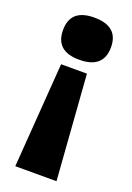

<svg xmlns="http://www.w3.org/2000/svg" viewBox="-133 -591 533 775"><g transform="rotate(20 134.0 -203.5)"><path d="M71 -317H182L215 133H38ZM133 -540Q237 -540 237 -450Q237 -359 133 -359Q31 -359 31 -450Q31 -540 133 -540Z"/></g></svg>

Font: Bricolage Grotesque 48pt ExtraBold
Style: Regular
Weight: 800
Designer: Mathieu Triay
Foundry: Atelier Triay
Version: Version 1.000; ttfautohint (v1.8.4.7-5d5b);gftools[0.9.32]